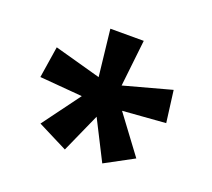

<svg xmlns="http://www.w3.org/2000/svg" viewBox="-85 -852 726 659"><g transform="rotate(20 278.0 -523.0)"><path d="M100 -357 209 -302 273 -445 346 -301 450 -357 348 -494 505 -506 490 -622 317 -575 336 -745H214L233 -575L63 -622L45 -507L201 -494Z"/></g></svg>

Font: Noto Sans Gurmukhi UI ExtraCondensed
Style: Bold
Weight: 700
Width: 2
Designer: Jelle Bosma - Monotype Design Team
Foundry: Monotype Imaging Inc.
Version: Version 2.004